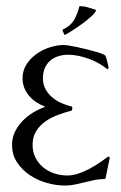

<svg xmlns="http://www.w3.org/2000/svg" viewBox="-20 -568 381 607"><path d="M115.7 -320.8Q115.7 -301.3 123.8 -286.4Q131.8 -271.5 144.8 -260.5Q157.7 -249.5 174.1 -242.2Q190.4 -234.9 207.5 -231V-229.5L209 -227.1L207.5 -218.8Q187 -213.4 164.8 -205.3Q142.6 -197.3 124.5 -184.8Q106.4 -172.4 94.7 -154.1Q83 -135.7 83 -110.4Q83 -87.4 92.3 -69.3Q101.6 -51.3 116.7 -38.8Q131.8 -26.4 151.6 -19.8Q171.4 -13.2 192.9 -13.2Q209 -13.2 226.3 -18.8Q243.7 -24.4 260.5 -33.2Q277.3 -42 293 -52.5Q308.6 -63 321.3 -72.8V-72.3L323.7 -72.8L325.2 -72.3L327.1 -69.3L314 -6.3Q313.5 -4.4 313 -3.2Q312.5 -2 310.1 -2Q293.9 -2 278.6 1.2Q263.2 4.4 247.6 8.3Q231.9 12.2 216.6 15.4Q201.2 18.6 185.1 18.6Q157.7 18.6 128.2 10.3Q98.6 2 74.2 -14.4Q49.8 -30.8 33.9 -54.7Q18.1 -78.6 18.1 -110.4Q18.1 -132.3 27.3 -151.4Q36.6 -170.4 51.5 -185.8Q66.4 -201.2 85.4 -212.6Q104.5 -224.1 123.5 -230.5Q108.9 -235.8 95.7 -244.4Q82.5 -252.9 72.5 -264.4Q62.5 -275.9 56.9 -290Q51.3 -304.2 51.3 -320.8Q51.3 -344.7 63.7 -364.3Q76.2 -383.8 95.5 -397.5Q114.7 -411.1 137.9 -418.5Q161.1 -425.8 182.6 -425.8Q186.5 -425.8 197.5 -424.1Q208.5 -422.4 222.4 -419.4Q236.3 -416.5 252 -412.6Q267.6 -408.7 280.8 -405Q293.9 -401.4 302.7 -397.9Q311.5 -394.5 313 -392.1Q316.9 -383.8 318.8 -374Q320.8 -364.3 323.2 -355.5Q322.8 -353.5 322.3 -351.6Q321.8 -349.6 319.3 -348.6L317.4 -351.6V-350.6Q305.7 -360.4 291 -368.4Q276.4 -376.5 260.3 -382.3Q244.1 -388.2 227.5 -391.6Q210.9 -395 195.8 -395Q178.2 -395 163.6 -390.1Q148.9 -385.3 138.4 -376Q127.9 -366.7 121.8 -352.8Q115.7 -338.9 115.7 -320.8ZM179.2 -475.1Q203.1 -485.8 214.1 -504.9Q225.1 -523.9 231 -548.3Q244.6 -548.8 257.3 -544.9Q270 -541 282.7 -537.1L283.2 -535.2Q282.2 -528.3 269.3 -516.6Q256.3 -504.9 240 -492.9Q223.6 -481 207.8 -470.9Q191.9 -460.9 185.1 -457.5L183.1 -459L177.7 -471.7V-472.7Z"/></svg>

Font: CAT Linz
Style: Regular
Weight: 400
Designer: Peter Wiegel
Foundry: Peter Wiegel
Version: Version 1.08